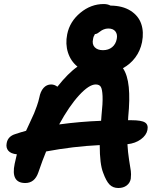

<svg xmlns="http://www.w3.org/2000/svg" viewBox="-20 -940 793 957"><path d="M569.8 -2.9Q543 -2.9 526.1 -20Q509.3 -37.1 494.1 -79.1Q477.1 -121.6 477.1 -216.8Q344.2 -210.4 210 -185.1Q192.9 -144.5 170.9 -80.1Q152.8 -27.8 106 -27.8Q32.7 -27.8 53.2 -124Q56.6 -141.6 64 -170.9Q34.2 -173.8 21.5 -188.7Q8.8 -203.6 13.2 -226.1Q19 -260.7 57.1 -272Q83 -280.8 109.9 -288.1Q113.3 -295.9 128.9 -329.1Q144.5 -362.3 149.9 -375Q155.3 -387.7 163.6 -411.1Q171.9 -434.6 175.8 -453.1Q181.6 -484.4 197 -501.7Q212.4 -519 234.9 -519Q251.5 -519 266.1 -507.8Q319.3 -575.2 366.2 -607.9Q332.5 -635.3 318.8 -678Q305.2 -720.7 314.9 -769Q327.6 -832.5 380.4 -876.2Q433.1 -919.9 497.1 -919.9Q516.6 -919.9 530.8 -912.1Q590.8 -911.6 630.4 -886.7Q669.9 -861.8 683.8 -821.3Q697.8 -780.8 688 -730Q679.2 -686.5 654.3 -653.3Q629.4 -620.1 592.8 -600.1Q615.7 -566.4 621.8 -506.1Q627.9 -445.8 619.1 -356.9Q619.1 -354 618.7 -348.6Q618.2 -343.3 618.2 -340.8H634.8Q685.1 -340.8 702.6 -329.6Q720.2 -318.4 714.8 -292Q709.5 -265.6 682.1 -245.6Q654.8 -225.6 615.2 -221.2Q617.2 -183.1 623.5 -142.3Q629.9 -101.6 632.1 -87.9Q634.3 -74.2 631.8 -48.8Q627.9 -27.8 611.3 -15.4Q594.7 -2.9 569.8 -2.9ZM443.8 -745.1Q438 -719.7 451.9 -704.8Q465.8 -689.9 493.2 -689.9Q520.5 -689.9 538.8 -704.8Q557.1 -719.7 562 -746.1Q566.4 -769 555.2 -783.4Q543.9 -797.9 520 -797.9Q507.8 -797.9 497.1 -793.5Q486.3 -789.1 480.2 -783.9Q474.1 -778.8 466.8 -774.4Q459.5 -770 453.1 -770Q445.3 -757.3 443.8 -745.1ZM457 -519Q423.8 -519 374.3 -465.1Q324.7 -411.1 274.9 -319.8Q379.4 -334 483.9 -337.9Q484.4 -341.8 484.9 -350.3Q485.4 -358.9 485.8 -362.8Q492.7 -426.3 491.2 -460.9Q489.7 -495.6 482.4 -507.3Q475.1 -519 457 -519Z"/></svg>

Font: Shantell Sans Irregular
Style: Italic
Weight: 600
Italic angle: -11.31°
Designer: Stephen Nixon, Anya Danilova, Shantell Martin
Foundry: Arrow Type
Version: Version 1.006;[9816181b4]